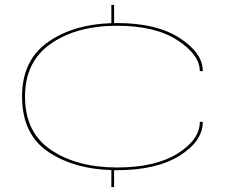

<svg xmlns="http://www.w3.org/2000/svg" viewBox="-20 -725 918 775"><path d="M429.5 30V-38.5Q280 -43 178.5 -109.5Q69 -181 69 -335.5Q69 -485 178.5 -558.5Q280 -627 429.5 -631.5V-705H440.5V-632Q446 -632 452 -632Q612 -632 705.2 -571.5Q798.5 -511 798.5 -438H786.5Q786.5 -503.5 697 -562.2Q607.5 -621 452 -621Q289 -621 185 -548.5Q81 -476 81 -335.5Q81 -190 186.2 -119.5Q291.5 -49 452 -49Q607 -49 696.8 -105.2Q786.5 -161.5 786.5 -233H798.5Q798.5 -155 704.8 -96.5Q611 -38 452 -38Q446 -38 440.5 -38V30Z"/></svg>

Font: Anybody UltraExpanded Thin
Style: Regular
Weight: 100
Width: 9
Designer: Tyler Finck
Foundry: Etcetera Type Company
Version: Version 1.010; ttfautohint (v1.8.3) -l 8 -r 50 -G 200 -x 14 